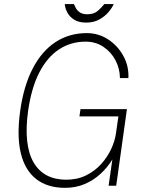

<svg xmlns="http://www.w3.org/2000/svg" viewBox="-20 -892 710 922"><path d="M292.5 10Q208 10 154 -32Q100 -74 80 -156.2Q60 -238.5 77 -360Q94 -480.5 137.5 -563.8Q181 -647 246.8 -690Q312.5 -733 397 -733Q453 -733 499.2 -702.8Q545.5 -672.5 572.5 -623.2Q599.5 -574 596.5 -517H556Q555.5 -562.5 534.5 -602.5Q513.5 -642.5 476.5 -667.2Q439.5 -692 391 -692Q320.5 -692 264 -655.2Q207.5 -618.5 169.2 -544.8Q131 -471 115 -360Q103.5 -277 110.5 -214.8Q117.5 -152.5 141.8 -111.2Q166 -70 205.5 -49.5Q245 -29 298 -29Q351.5 -29 393.8 -50Q436 -71 466 -104.5Q496 -138 513.8 -176.2Q531.5 -214.5 536.5 -249L548.5 -333H361.5L366.5 -368H589.5L538 0H501.5L519.5 -126Q496 -88 462.8 -57.2Q429.5 -26.5 386.8 -8.2Q344 10 292.5 10ZM394 -783.5Q358.5 -783.5 336.2 -797.5Q314 -811.5 303.2 -832Q292.5 -852.5 291 -872.5H335Q338 -865.5 344 -853.8Q350 -842 363 -832.8Q376 -823.5 400 -823.5Q431.5 -823.5 451 -841Q470.5 -858.5 481 -872.5H526Q519 -855.5 501.8 -834.8Q484.5 -814 457.5 -798.8Q430.5 -783.5 394 -783.5Z"/></svg>

Font: Public Sans Thin
Style: Italic
Weight: 100
Italic angle: -8°
Designer: The Public Sans project authors (U.S. Web Design System). Libre Franklin designed by Pablo Impallari and Rodrigo Fuenzal
Version: Version 2.000